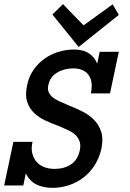

<svg xmlns="http://www.w3.org/2000/svg" viewBox="-55 -884 621 915"><path d="M428.2 -174.8Q418 -130.9 396 -96.4Q374 -62 343 -38.1Q312 -14.2 273.9 -1.5Q235.8 11.2 195.8 11.2Q150.9 11.2 118.4 -4.9Q85.9 -21 67.9 -58.1L56.2 0H-35.2L8.8 -208H100.1Q92.8 -176.8 98.9 -152.8Q105 -128.9 119.4 -112.5Q133.8 -96.2 156 -87.6Q178.2 -79.1 205.1 -79.1Q250 -79.1 282.5 -100.1Q314.9 -121.1 325.2 -167Q330.1 -190.9 325 -208Q319.8 -225.1 306.9 -238.5Q293.9 -252 272.9 -262Q252 -272 226.1 -283.2Q192.9 -294.9 161.4 -309.6Q129.9 -324.2 107.4 -345.7Q85 -367.2 74.5 -398.7Q64 -430.2 74.2 -478Q83 -520 105 -551.5Q127 -583 157.5 -604.5Q188 -626 223.9 -637Q259.8 -647.9 297.9 -647.9Q341.8 -647.9 369.4 -629.4Q397 -610.8 408.2 -580.1L419.9 -637.2H511.2L469.2 -439H377.9Q390.1 -495.1 367.2 -526.6Q344.2 -558.1 293.9 -558.1Q250 -558.1 216.6 -537.6Q183.1 -517.1 175.8 -480Q170.9 -460.9 176 -447.5Q181.2 -434.1 193.1 -423.1Q205.1 -412.1 225.1 -402.6Q245.1 -393.1 272 -381.8Q305.2 -369.1 337.2 -353Q369.1 -336.9 392.6 -313.5Q416 -290 427 -256.6Q438 -223.1 428.2 -174.8ZM319.8 -660.2 194.8 -814.9 245.1 -864.3 343.3 -763.2 481.9 -863.3 511.2 -813Z"/></svg>

Font: Anonymous Pro
Style: Bold Italic
Weight: 700
Italic angle: -12°
Monospace: yes
Designer: Mark Simonson
Version: Version 1.003